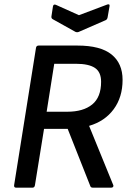

<svg xmlns="http://www.w3.org/2000/svg" viewBox="-20 -865 607 885"><path d="M54 0Q44 0 45 -11L146 -645Q148 -655 158 -655H337Q443 -655 494 -614Q545 -573 545 -497Q545 -417 504 -361.5Q463 -306 391 -285V-284L502 -12Q504 -8 501.5 -4Q499 0 493 0H408Q398 0 396 -8L292 -271H183L141 -11Q139 0 130 0ZM195 -350H290Q364 -350 405 -383.5Q446 -417 446 -488Q446 -533 417.5 -552Q389 -571 330 -571H230ZM474 -844Q479 -846 482.5 -844.5Q486 -843 485 -837L476 -785Q474 -775 467 -772L343 -718Q336 -715 328 -718L224 -776Q216 -780 217 -789L224 -835Q226 -847 237 -843L344 -795Z"/></svg>

Font: Sofia Sans Semi Condensed SemiBold
Style: Italic
Weight: 600
Italic angle: -9°
Version: Version 4.100